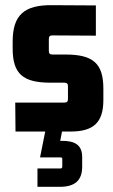

<svg xmlns="http://www.w3.org/2000/svg" viewBox="-20 -508 439 743"><path d="M253 1C341 1 380 -33 380 -121V-165C380 -263 340 -297 233 -297H183C173 -297 169 -301 169 -311V-357C169 -367 173 -371 183 -371L351 -370V-487L181 -488C74 -489 29 -450 29 -347V-320C29 -222 69 -188 176 -188H229C239 -188 243 -184 243 -174V-125C243 -115 239 -111 229 -111H39L40 1H155L135 101H214C218 101 221 102 221 107V137C221 142 218 144 214 144H125V215H211C269 215 298 191 298 137V100C298 53 270 37 220 37H213L220 1Z"/></svg>

Font: Gemini
Style: Regular
Weight: 700
Designer: Pushpananda Ekanayake, Sol Matas, Kosala Senevirathne
Foundry: Mooniak
Version: Version 1.000;PS 1.0;hotconv 1.0.86;makeotf.lib2.5.63406